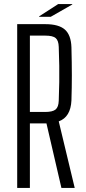

<svg xmlns="http://www.w3.org/2000/svg" viewBox="-20 -918 421 938"><path d="M64 0V-800H201Q267 -800 297 -773.5Q327 -747 329 -687Q331 -609 331 -549.5Q331 -490 329 -427Q325 -346 267 -325L345 0H280L207 -315H126V0ZM126 -371H200Q237 -371 251.5 -383Q266 -395 267 -426Q269 -476 269.5 -516.5Q270 -557 269.5 -597.5Q269 -638 267 -689Q266 -720 252 -732Q238 -744 201 -744H126ZM171 -836V-838L264 -898H333V-896L228 -836Z"/></svg>

Font: Big Shoulders Text Light
Style: Regular
Weight: 300
Designer: Patric King
Foundry: XO Type Co
Version: Version 1.000; ttfautohint (v1.8.2)